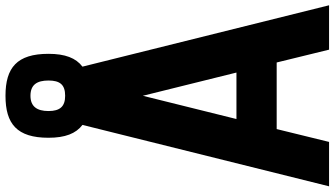

<svg xmlns="http://www.w3.org/2000/svg" viewBox="-285 -929 1206 692"><g transform="rotate(-90 318.0 -583.0)"><path d="M-7.5 0H152.5L198.8 -188.8H438.8L485 0H645L423.8 -888.8C455 -912.5 470 -951.2 470 -1011.2C470 -1125 420 -1166.2 318.8 -1166.2C217.5 -1166.2 167.5 -1125 167.5 -1011.2C167.5 -951.2 182.5 -912.5 213.8 -888.8ZM235 -333.8 318.8 -671.2 402.5 -333.8ZM263.8 -1011.2C263.8 -1052.5 280 -1076.2 318.8 -1076.2C358.8 -1076.2 373.8 -1052.5 373.8 -1011.2C373.8 -970 358.8 -951.2 318.8 -951.2C280 -951.2 263.8 -970 263.8 -1011.2Z"/></g></svg>

Font: Basalte Marquee
Style: Regular
Weight: 400
Designer: Ange Degheest & Benjamin Gomez & Eugénie Bidaut
Foundry: Velvetyne Type Foundry
Version: Version 1.000;FEAKit 1.0